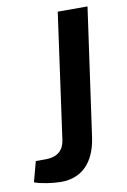

<svg xmlns="http://www.w3.org/2000/svg" viewBox="-94 -740 528 800"><g transform="rotate(-10 169.5 -339.5)"><path d="M334 -690H208L134 -158C128 -117 100 -93 53 -93H10L-13 -7C11 3 65 11 99 11C186 11 243 -44 258 -150Z"/></g></svg>

Font: Exo 2 Semi Bold
Style: Italic
Weight: 600
Italic angle: -8°
Designer: Natanael Gama
Version: Version 1.001;PS 001.001;hotconv 1.0.88;makeotf.lib2.5.64775